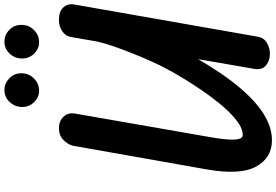

<svg xmlns="http://www.w3.org/2000/svg" viewBox="-216 -1056 1282 891"><g transform="rotate(-90 425.5 -611.0)"><path d="M220 9.5Q137.5 9.5 97.2 -64.5Q57 -138.5 84.5 -294L194 -913Q197.5 -933 218.8 -956Q240 -979 276 -979Q308.5 -979 328.8 -957.8Q349 -936.5 343.5 -904.5L234.5 -279Q228.5 -245.5 225.2 -217.2Q222 -189 222.5 -168.8Q223 -148.5 228.2 -137.2Q233.5 -126 244.5 -126Q270.5 -126 300.2 -146.5Q330 -167 361.2 -200.8Q392.5 -234.5 422.2 -275Q452 -315.5 478.2 -356.2Q504.5 -397 524.5 -431.5Q544.5 -466 555 -487Q569 -513 586.8 -552.5Q604.5 -592 622.5 -637Q640.5 -682 655.5 -725.5Q670.5 -769 678 -803L698.5 -922Q702.5 -947.5 724.8 -963.2Q747 -979 778.5 -979Q817.5 -979 836.2 -958.5Q855 -938 849.5 -907L700 -55.5Q695 -27 671 -13.5Q647 0 621 0Q589 0 566.8 -18.2Q544.5 -36.5 551 -73.5L596 -333Q564 -278 529.5 -227.2Q495 -176.5 458 -133.2Q421 -90 382 -58Q343 -26 302.2 -8.2Q261.5 9.5 220 9.5ZM674.5 -1071Q644 -1071 621.2 -1094.5Q598.5 -1118 599 -1151.5Q599.5 -1184 622 -1208Q644.5 -1232 677 -1232Q708 -1232 732 -1209.2Q756 -1186.5 755 -1151.5Q754.5 -1118 730.8 -1094.5Q707 -1071 674.5 -1071ZM449.5 -1071Q419 -1071 396.2 -1094.5Q373.5 -1118 374 -1151.5Q375 -1184 397.5 -1208Q420 -1232 452.5 -1232Q483.5 -1232 507.2 -1209.2Q531 -1186.5 530.5 -1151.5Q530 -1118 506 -1094.5Q482 -1071 449.5 -1071Z"/></g></svg>

Font: Edu QLD Hand
Style: Regular
Weight: 400
Designer: Tina and Corey Anderson, Eben Sorkin
Foundry: Sorkin Type Co.
Version: Version 2.000